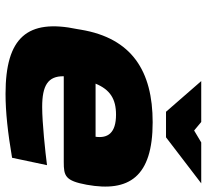

<svg xmlns="http://www.w3.org/2000/svg" viewBox="-46 -674 729 676"><g transform="rotate(90 318.0 -335.5)"><path d="M630 -277C657 -426 602 -509 410 -509C230 -509 114 -436 84 -256L82 -244C45 -68 111 9 310 9C374 9 447 1 535 -14L561 -137C515 -131 412 -120 356 -120C281 -120 247 -140 248 -196H550C599 -196 616 -201 630 -277ZM265 -680 373 -556H463L625 -680H481L439 -655L409 -680ZM274 -308C295 -359 328 -380 383 -380C448 -380 467 -351 461 -308Z"/></g></svg>

Font: LT Wave Black
Style: Italic
Weight: 900
Designer: Daniel Lyons
Version: Version 2.5 (Glyphs App)